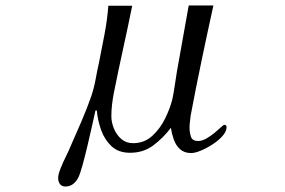

<svg xmlns="http://www.w3.org/2000/svg" viewBox="-20 -561 1040 700"><path d="M806 -97Q806 -82 791.5 -65.5Q777 -49 755.5 -35Q734 -21 712.5 -12Q691 -3 677 -3Q652 -3 636.5 -17Q621 -31 613.5 -52.5Q606 -74 603 -95Q575 -58 539 -31Q503 -4 454 -4Q412 -4 386.5 -28Q361 -52 348.5 -87.5Q336 -123 333 -158H328Q324 -140 316 -104Q308 -68 298.5 -28Q289 12 280 44.5Q271 77 264 89Q257 102 245.5 110.5Q234 119 219 119Q205 119 198.5 110Q192 101 192 88Q192 75 201 52.5Q210 30 221 8Q232 -14 237 -27Q257 -72 277 -118.5Q297 -165 313 -211Q323 -241 328.5 -271.5Q334 -302 341 -333Q351 -384 361 -436Q371 -488 375 -540H462Q446 -461 428.5 -381.5Q411 -302 395 -222Q391 -201 388.5 -180Q386 -159 386 -137Q386 -115 395.5 -92Q405 -69 422.5 -54Q440 -39 465 -39Q506 -39 535 -65.5Q564 -92 582.5 -130Q601 -168 609 -202Q614 -227 617.5 -251.5Q621 -276 625 -300L668 -541H758Q736 -441 715 -340.5Q694 -240 675 -139Q674 -128 672.5 -117Q671 -106 671 -95Q671 -79 676 -63Q681 -47 702 -47Q717 -47 732.5 -56Q748 -65 762 -76.5Q776 -88 785.5 -97Q795 -106 798 -106Q806 -106 806 -97Z"/></svg>

Font: Kaisei Decol
Style: Regular
Weight: 400
Designer: Font-Kai, 金井和夫
Foundry: KAZUO KANAI
Version: Version 5.003